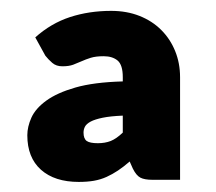

<svg xmlns="http://www.w3.org/2000/svg" viewBox="-20 -760 407 362"><path d="M211.5 -542Q188 -541 173.5 -538Q159 -535 151 -530.8Q143 -526.5 140.2 -521.2Q137.5 -516 137.5 -510Q137.5 -498.5 143.5 -494.2Q149.5 -490 164.5 -490Q178 -490 188.8 -494.2Q199.5 -498.5 211.5 -510ZM46.5 -689.5Q76 -716 112 -727.8Q148 -739.5 189.5 -739.5Q219 -739.5 243 -730Q267 -720.5 284 -703.5Q301 -686.5 310.2 -663.8Q319.5 -641 319.5 -614.5V-421H267.5Q252.5 -421 244.8 -425Q237 -429 230.5 -442L224.5 -455.5Q213 -445.5 202.5 -438.5Q192 -431.5 181 -426.5Q170 -421.5 157.2 -419.2Q144.5 -417 128.5 -417Q83 -417 57.2 -440Q31.5 -463 31.5 -505Q31.5 -521 39.2 -538.2Q47 -555.5 67.2 -570.2Q87.5 -585 122.2 -595Q157 -605 211.5 -606.5V-614.5Q211.5 -637.5 201.8 -645.8Q192 -654 175.5 -654Q160.5 -654 151 -651Q141.5 -648 133.8 -644.5Q126 -641 118 -638Q110 -635 97.5 -635Q86 -635 78.5 -641.5Q71 -648 65.5 -655Z"/></svg>

Font: Lato 2
Style: Regular
Weight: 900
Designer: Lukasz Dziedzic with Adam Twardoch and Botio Nikoltchev
Foundry: tyPoland Lukasz Dziedzic
Version: Version 2.015; 2015-08-06; http://www.latofonts.com/